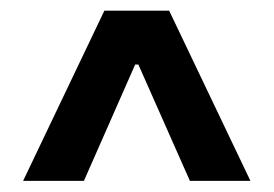

<svg xmlns="http://www.w3.org/2000/svg" viewBox="-20 -730 503 353"><path d="M22.5 -397.5 171.9 -710.4H291L440.4 -397.5H329.1L234.4 -611.3H228.5L134.3 -397.5Z"/></svg>

Font: Inter Display
Style: Bold
Weight: 700
Designer: Rasmus Andersson
Foundry: rsms
Version: Version 4.001;git-9221beed3